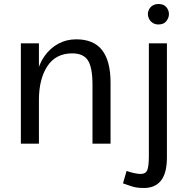

<svg xmlns="http://www.w3.org/2000/svg" viewBox="-20 -716 936 957"><path d="M441 -294Q441 -379 418.5 -414.5Q396 -450 340 -450Q258 -450 216 -386Q174 -322 174 -217L164 -274L162 -342Q174 -397 202 -436.5Q230 -476 270.5 -498Q311 -520 360 -520Q447 -520 489 -466Q531 -412 531 -304V0H441ZM84 -500H174V0H84ZM611 136Q630 143 649.5 147Q669 151 680 151Q707 151 714.5 131Q722 111 722 59V-500H812V68Q812 147 782.5 184Q753 221 698 221Q672 221 657 218Q642 215 628 210Q614 205 593 198ZM717 -646Q717 -658 723 -669.5Q729 -681 741 -688.5Q753 -696 770 -696Q796 -696 809 -680.5Q822 -665 822 -646Q822 -627 809 -610.5Q796 -594 770 -594Q753 -594 741 -602Q729 -610 723 -622Q717 -634 717 -646Z"/></svg>

Font: Moderustic
Style: Regular
Weight: 400
Designer: Tural Alisoy
Foundry: TAFT Foundry
Version: Version 2.120